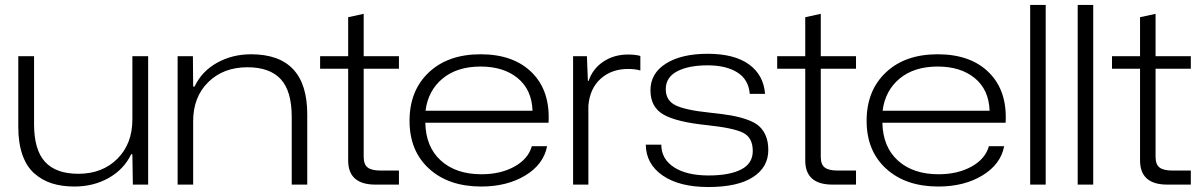

<svg xmlns="http://www.w3.org/2000/svg" viewBox="-20 -749 4873 779"><path d="M282.2 7.8Q230.5 7.8 190.2 -5.1Q149.9 -18.1 118.7 -45.9Q87.4 -73.7 70.8 -121.3Q54.2 -168.9 54.2 -233.9V-521H118.2V-245.1Q118.2 -141.1 162.6 -92.5Q207 -43.9 297.9 -43.9Q395 -43.9 456.1 -104.7Q517.1 -165.5 517.1 -264.2V-521H581.1V0H519L517.1 -123H512.2Q482.4 -61.5 420.9 -26.9Q359.4 7.8 282.2 7.8Z M700.7 0V-521H762.7L763.7 -397.9H769.5Q798.8 -460 860.8 -494.4Q922.9 -528.8 998.5 -528.8Q1226.6 -528.8 1226.6 -285.2V0H1163.6V-274.9Q1163.6 -379.9 1118.9 -428Q1074.2 -476.1 983.9 -476.1Q886.2 -476.1 825 -415.8Q763.7 -355.5 763.7 -257.8V0Z M1503.4 0Q1392.6 0 1392.6 -98.1V-470.2H1278.8V-521H1392.6V-679.2L1455.6 -692.9V-521H1598.6V-470.2H1455.6V-112.8Q1455.6 -81.5 1471.9 -69.3Q1488.3 -57.1 1522.5 -57.1H1598.6V0Z M1932.6 7.8Q1800.3 7.8 1720.9 -64.5Q1641.6 -136.7 1641.6 -258.8Q1641.6 -381.3 1719.7 -455.1Q1797.9 -528.8 1929.7 -528.8Q2064 -528.8 2138.4 -454.3Q2212.9 -379.9 2205.6 -251H1705.6Q1707.5 -152.8 1768.8 -97.4Q1830.1 -42 1933.6 -42Q2011.2 -42 2067.4 -73.2Q2123.5 -104.5 2137.7 -155.8H2199.7Q2185.5 -82 2111.3 -37.1Q2037.1 7.8 1932.6 7.8ZM1706.5 -299.8H2140.6Q2137.7 -384.8 2080.6 -431.9Q2023.4 -479 1929.7 -479Q1834.5 -479 1775.6 -430.2Q1716.8 -381.3 1706.5 -299.8Z M2305.2 0V-521H2361.3L2365.2 -420.9H2368.2Q2384.8 -470.2 2428 -499Q2471.2 -527.8 2528.3 -527.8Q2558.6 -527.8 2578.1 -522V-462.9Q2558.1 -469.2 2528.3 -469.2Q2461.4 -469.2 2417.2 -429.7Q2373 -390.1 2367.2 -319.8V0Z M2854 9.8Q2736.3 9.8 2668.7 -36.9Q2601.1 -83.5 2600.1 -162.1H2663.1Q2663.1 -104 2714.4 -70.6Q2765.6 -37.1 2855 -37.1Q2939.5 -37.1 2986.8 -61.3Q3034.2 -85.4 3034.2 -136.2Q3034.2 -189.9 2996.3 -209.7Q2958.5 -229.5 2849.1 -241.2Q2724.6 -253.9 2671.9 -284.2Q2619.1 -314.5 2619.1 -382.8Q2619.1 -451.7 2682.1 -491.2Q2745.1 -530.8 2851.1 -530.8Q2959.5 -530.8 3018.8 -487.8Q3078.1 -444.8 3084 -368.2H3022Q3017.1 -426.8 2971.4 -455.3Q2925.8 -483.9 2851.1 -483.9Q2773.9 -483.9 2727.5 -459.7Q2681.2 -435.5 2681.2 -387.2Q2681.2 -341.3 2720.9 -321.8Q2760.7 -302.2 2859.4 -292Q2912.6 -286.6 2947.8 -280.3Q2982.9 -273.9 3013.4 -262.9Q3043.9 -252 3061 -236.1Q3078.1 -220.2 3087.6 -196.5Q3097.2 -172.9 3097.2 -140.1Q3097.2 -70.8 3035.2 -30.5Q2973.1 9.8 2854 9.8Z M3357.9 0Q3247.1 0 3247.1 -98.1V-470.2H3133.3V-521H3247.1V-679.2L3310.1 -692.9V-521H3453.1V-470.2H3310.1V-112.8Q3310.1 -81.5 3326.4 -69.3Q3342.8 -57.1 3377 -57.1H3453.1V0Z M3787.1 7.8Q3654.8 7.8 3575.4 -64.5Q3496.1 -136.7 3496.1 -258.8Q3496.1 -381.3 3574.2 -455.1Q3652.3 -528.8 3784.2 -528.8Q3918.5 -528.8 3992.9 -454.3Q4067.4 -379.9 4060.1 -251H3560.1Q3562 -152.8 3623.3 -97.4Q3684.6 -42 3788.1 -42Q3865.7 -42 3921.9 -73.2Q3978 -104.5 3992.2 -155.8H4054.2Q4040 -82 3965.8 -37.1Q3891.6 7.8 3787.1 7.8ZM3561 -299.8H3995.1Q3992.2 -384.8 3935.1 -431.9Q3877.9 -479 3784.2 -479Q3689 -479 3630.1 -430.2Q3571.3 -381.3 3561 -299.8Z M4159.7 0V-729H4222.7V0Z M4352.5 0V-729H4415.5V0Z M4716.3 0Q4605.5 0 4605.5 -98.1V-470.2H4491.7V-521H4605.5V-679.2L4668.5 -692.9V-521H4811.5V-470.2H4668.5V-112.8Q4668.5 -81.5 4684.8 -69.3Q4701.2 -57.1 4735.4 -57.1H4811.5V0Z"/></svg>

Font: Lumene Sans Expanded Light
Style: Regular
Weight: 300
Width: 7
Designer: Deni Anggara
Version: Version 1.003;Glyphs 3.1.2 (3151)